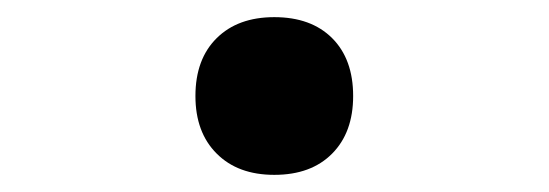

<svg xmlns="http://www.w3.org/2000/svg" viewBox="-20 -184 640 224"><path d="M208 -72Q208 -115 232.8 -139.5Q257.5 -164 300 -164Q343 -164 367.5 -139.5Q392 -115 392 -72Q392 -29.5 367.5 -4.8Q343 20 300 20Q257.5 20 232.8 -4.8Q208 -29.5 208 -72Z"/></svg>

Font: JuliaMono
Style: Regular
Weight: 400
Monospace: yes
Designer: cormullion
Foundry: corm
Version: Version 0.055; ttfautohint (v1.8.4)